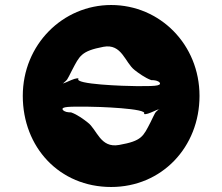

<svg xmlns="http://www.w3.org/2000/svg" viewBox="-20 -749 888 767"><path d="M524 -405C481 -405 272 -412 294 -435C281 -443 221 -404 230 -419C237 -427 210 -393 232 -416C251 -433 245 -424 268 -469C298 -526 304 -545 393 -562C467 -576 479 -499 518 -469C532 -458 559 -438 584 -429C598 -429 611 -427 618 -419C627 -404 587 -405 524 -405ZM324 -323C367 -323 576 -316 555 -294C567 -286 626 -324 618 -310C611 -302 636 -335 615 -313C596 -296 603 -304 581 -260C552 -204 547 -186 456 -170C380 -156 368 -232 330 -260C316 -271 290 -291 264 -300C250 -300 238 -302 231 -310C222 -324 261 -323 324 -323ZM71 -366C71 -161 217 -2 424 -2C626 -2 777 -161 777 -366C777 -571 619 -729 424 -729C231 -729 71 -571 71 -366Z"/></svg>

Font: Hussar Przerywany
Style: Regular
Weight: 400
Foundry: Cannot Into Space Fonts
Version: Version 0.982